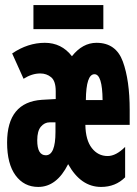

<svg xmlns="http://www.w3.org/2000/svg" viewBox="-20 -728 540 758"><path d="M131 10Q204 10 249 -80Q299 10 379 10Q436 10 474 -28V-148Q438 -112 405 -112Q367 -112 342.5 -143.5Q318 -175 317 -235H492V-294Q492 -411 465 -485Q438 -559 361 -559Q306 -559 264 -506Q223 -559 157 -559Q90 -559 28 -517L73 -417Q106 -438 139 -438Q164 -438 182 -423Q200 -408 200 -368V-337L146 -334Q8 -325 8 -165Q8 -81 41.5 -35.5Q75 10 131 10ZM319 -333Q320 -435 353 -435Q384 -435 385 -333ZM161 -115Q127 -115 127 -174Q127 -211 141.5 -228Q156 -245 176 -245H199V-207Q199 -115 161 -115ZM112 -613V-708H388V-613Z"/></svg>

Font: Noto Sans Mono Condensed Extra
Style: Regular
Weight: 800
Width: 3
Designer: Monotype Design Team
Foundry: Monotype Imaging Inc.
Version: Version 1.900